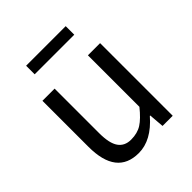

<svg xmlns="http://www.w3.org/2000/svg" viewBox="-204 -868 1015 1015"><g transform="rotate(-45 303.5 -361.0)"><path d="M250 13Q85 13 85 -199V-543H176V-210Q176 -134 200 -100Q224 -66 271.5 -66Q319 -66 352 -87Q385 -108 425 -158V-543H516V0H440L433 -85H430Q345 13 250 13ZM155 -671V-735H451V-671Z"/></g></svg>

Font: Swei Fan Sans CJK TC
Style: Regular
Weight: 400
Version: Version 2.130